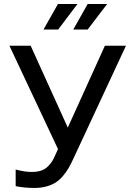

<svg xmlns="http://www.w3.org/2000/svg" viewBox="-20 -928 674 957"><path d="M251 -145 269 -185.1 26.9 -700.2H132.8L317.9 -292L502.9 -700.2H607.9L346.2 -138.2Q333.5 -110.4 322 -90.6Q310.5 -70.8 293.7 -50.8Q276.9 -30.8 257.8 -18.6Q238.8 -6.3 211.9 1.2Q185.1 8.8 152.8 8.8Q102.5 8.8 58.1 0V-83Q104 -70.8 139.2 -70.8Q184.1 -70.8 209.7 -90.6Q235.4 -110.4 251 -145ZM269 -908.2H366.2L270 -780.8H196.8ZM417 -908.2H514.2L417 -780.8H345.2Z"/></svg>

Font: LT Superior Med
Style: Regular
Weight: 500
Designer: Daniel Lyons
Foundry: LyonsType
Version: Version 1.000